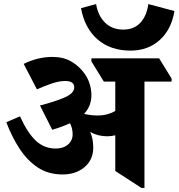

<svg xmlns="http://www.w3.org/2000/svg" viewBox="-20 -912 875 941"><path d="M287 -57Q217 -57 165.5 -91Q114 -125 76 -183Q38 -241 11 -313L78 -342Q114 -262 155 -223Q196 -184 253 -184Q290 -184 313 -203.5Q336 -223 336 -254Q336 -283 323 -308Q287 -291 236 -276L176 -395Q250 -414 297 -434.5Q344 -455 344 -484Q344 -515 299 -515Q270 -515 234.5 -503Q199 -491 161 -474L96 -599Q131 -616 166 -624.5Q201 -633 237 -633Q291 -633 329.5 -610.5Q368 -588 393 -553Q411 -529 419.5 -500.5Q428 -472 428 -446Q428 -392 392 -354Q425 -346 457 -346Q484 -346 506 -352Q528 -358 545 -368V-512H489L428 -611V-626H760L821 -527V-512H688V9H673L545 -74V-249Q526 -244 505 -244Q461 -244 422 -265Q437 -232 437 -189Q437 -129 394.5 -93Q352 -57 287 -57ZM620 -664Q521 -664 458 -719Q395 -774 377 -872L451 -892Q460 -836 494.5 -801.5Q529 -767 584 -767Q637 -767 668 -800.5Q699 -834 707 -892L835 -858Q820 -767 762.5 -715.5Q705 -664 620 -664Z"/></svg>

Font: Noto Serif Devanagari ExtraBold
Style: Regular
Weight: 800
Designer: Universal Thirst, Indian Type Foundry and the Monotype Design Team
Foundry: Monotype Imaging Inc.
Version: Version 2.004; ttfautohint (v1.8.4.7-5d5b)